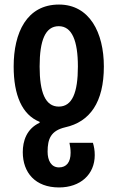

<svg xmlns="http://www.w3.org/2000/svg" viewBox="-20 -573 516 843"><path d="M239 -553C97 -553 40 -429 40 -281C40 -155 77 -69 154 -38V-34C96 -7 80 47 80 95C80 185 135 250 239 250C333 250 396 193 396 108C396 87 393 71 388 54H285C288 69 290 82 290 98C290 139 272 162 239 162C205 162 189 132 189 93C189 37 203 1 266 -14C375 -38 436 -124 436 -281C436 -430 373 -553 239 -553ZM238 -458C296 -458 322 -394 322 -281C322 -166 297 -105 238 -105C179 -105 154 -167 154 -281C154 -396 179 -458 238 -458Z"/></svg>

Font: Noto Sans Georgian ExtraCondensed SemiBold
Style: Regular
Weight: 600
Width: 2
Designer: Monotype Design Team, Akaki Razmadze
Foundry: Google LLC
Version: Version 2.005